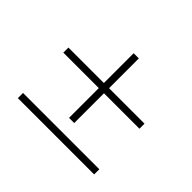

<svg xmlns="http://www.w3.org/2000/svg" viewBox="-157 -1068 1313 1313"><g transform="rotate(45 500.0 -411.5)"><path d="M868 -512H525V-800H475V-512H132V-463H475V-175H525V-463H868ZM132 -73V-23H870V-73Z"/></g></svg>

Font: Noto Sans CJK KR Light
Style: Regular
Weight: 300
Designer: Ryoko NISHIZUKA (kana & ideographs); Paul D. Hunt (Latin, Greek & Cyrillic); Wenlong ZHANG (bopomofo); Sandoll Communica
Foundry: Adobe Systems Incorporated
Version: Version 1.004;PS 1.004;hotconv 1.0.82;makeotf.lib2.5.63406